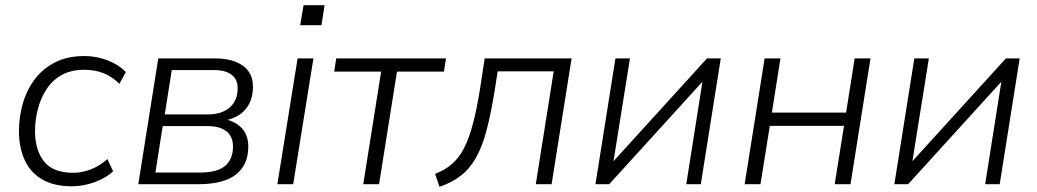

<svg xmlns="http://www.w3.org/2000/svg" viewBox="-20 -710 3996 740"><path d="M257 8Q188 8 142.5 -18.5Q97 -45 75 -93.5Q53 -142 53 -205Q53 -258 67.5 -309.5Q82 -361 112.5 -402.5Q143 -444 191 -469Q239 -494 305 -494Q353 -494 396 -477Q439 -460 465 -432L440 -387Q413 -414 380 -427.5Q347 -441 305 -441Q254 -441 218 -421Q182 -401 159.5 -366.5Q137 -332 126 -290Q115 -248 115 -205Q115 -132 149.5 -88Q184 -44 263 -44Q295 -44 329.5 -57Q364 -70 394 -97L416 -50Q397 -32 370.5 -19Q344 -6 314.5 1Q285 8 257 8Z M513 0 590 -485H807Q856 -485 889 -471.5Q922 -458 938.5 -434Q955 -410 955 -376Q955 -336 938.5 -306.5Q922 -277 891.5 -261Q861 -245 818 -241L820 -253Q870 -252 903.5 -224Q937 -196 937 -145Q937 -75 889.5 -37.5Q842 0 743 0ZM579 -45H750Q818 -45 848 -71Q878 -97 878 -145Q878 -184 852.5 -204Q827 -224 780 -224H607ZM615 -269H782Q834 -269 865 -295.5Q896 -322 896 -370Q896 -404 872.5 -422Q849 -440 804 -440H642Z M1137 -613 1150 -690H1231L1219 -613ZM1049 0 1127 -485H1188L1110 0Z M1380 0 1449 -434H1268L1276 -485H1699L1691 -434H1510L1441 0Z M1674 10 1657 -40Q1694 -54 1721.5 -77.5Q1749 -101 1768.5 -139Q1788 -177 1803 -234Q1818 -291 1831 -373L1848 -485H2183L2106 0H2045L2114 -435H1898L1888 -370Q1873 -276 1856 -210.5Q1839 -145 1814.5 -102Q1790 -59 1755.5 -32.5Q1721 -6 1674 10Z M2275 0 2352 -485H2408L2339 -54H2313L2705 -485H2758L2681 0H2625L2693 -431H2720L2328 0Z M2850 0 2927 -485H2988L2955 -276H3241L3274 -485H3335L3258 0H3197L3233 -225H2947L2911 0Z M3427 0 3504 -485H3560L3491 -54H3465L3857 -485H3910L3833 0H3777L3845 -431H3872L3480 0Z"/></svg>

Font: Nunito Sans 12pt Light
Style: Italic
Weight: 300
Italic angle: -9°
Designer: Vernon Adams
Foundry: Vernon Adams
Version: Version 3.101;gftools[0.9.27]